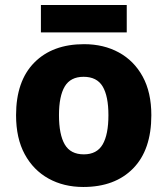

<svg xmlns="http://www.w3.org/2000/svg" viewBox="-20 -735 667 765"><path d="M583 -276Q583 -138 510.5 -64Q438 10 312 10Q234 10 173.5 -23.5Q113 -57 78.5 -120.5Q44 -184 44 -276Q44 -412 116.5 -485.5Q189 -559 315 -559Q393 -559 453.5 -526Q514 -493 548.5 -430Q583 -367 583 -276ZM215 -276Q215 -199 238 -159.5Q261 -120 314 -120Q366 -120 389 -159.5Q412 -199 412 -276Q412 -352 389 -390.5Q366 -429 313 -429Q261 -429 238 -390.5Q215 -352 215 -276ZM485 -715V-606H143V-715Z"/></svg>

Font: Noto Sans Gujarati ExtraBold
Style: Regular
Weight: 800
Designer: Jelle Bosma - Monotype Design Team, Universal Thirst
Foundry: Monotype Imaging Inc.
Version: Version 2.106; ttfautohint (v1.8.4.7-5d5b)